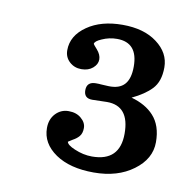

<svg xmlns="http://www.w3.org/2000/svg" viewBox="-52 -633 443 461"><g transform="rotate(10 169.5 -402.5)"><path d="M207 -394.5 170.9 -393.6Q150.4 -393.6 150.6 -413.8Q150.9 -434.1 172.9 -434.1Q182.1 -434.1 184.6 -433.6Q202.1 -432.6 203.6 -432.6Q230 -431.6 242.7 -445.6Q255.4 -459.5 255.4 -489.3Q255.4 -547.9 204.6 -547.9Q185.5 -547.9 168 -540Q151.9 -533.2 151.4 -526.4Q152.3 -524.4 160.6 -515.1Q170.9 -503.4 170.9 -491.7Q170.9 -480 160.2 -470.7Q149.4 -461.4 132.3 -461.4Q115.2 -461.4 103.3 -472.4Q91.3 -483.4 91.3 -500.5Q91.3 -536.1 126 -560.1Q159.7 -583.5 211.9 -583.5Q264.2 -583.5 295.9 -559.6Q328.1 -535.6 328.1 -500Q328.1 -465.3 310.1 -446.8Q293.9 -429.7 263.2 -415Q298.3 -405.3 317.9 -383.8Q339.4 -360.4 339.4 -319.8Q339.4 -278.8 300.8 -250.5Q262.7 -222.2 204.6 -222.2Q146.5 -222.2 111.3 -246.1Q75.7 -270.5 75.7 -308.1Q75.7 -329.6 88.6 -343.3Q101.6 -356.9 120.1 -356.9Q139.2 -356.9 150.9 -346.7Q163.1 -336.4 163.1 -323.2Q163.1 -310.1 156.7 -302.7Q150.9 -295.9 141.6 -291Q133.3 -286.1 130.9 -284.2Q132.3 -276.4 150.9 -268.6Q172.4 -259.3 193.8 -259.3Q261.7 -259.3 261.7 -326.9Q261.7 -394.5 207 -394.5Z"/></g></svg>

Font: RIT Rachana
Style: Bold
Weight: 700
Designer: Hussain KH
Version: 1.5.2